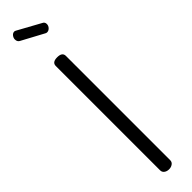

<svg xmlns="http://www.w3.org/2000/svg" viewBox="-334 -921 886 886"><g transform="rotate(-45 109.0 -477.5)"><path d="M76 -26V-707Q76 -731 109 -731Q142 -731 142 -707V-26Q142 -14 132 -7Q122 0 109 0Q95 0 85.5 -7Q76 -14 76 -26ZM148 -848 42 -905Q29 -911 29 -927Q29 -937 36 -946Q43 -955 53 -955Q57 -955 62 -952L173 -891Q184 -886 184 -873Q184 -862 176 -853.5Q168 -845 158 -845Q152 -845 148 -848Z"/></g></svg>

Font: Dosis
Style: Regular
Weight: 400
Designer: Edgar Tolentino, Pablo Impallari, Igino Marini
Foundry: Edgar Tolentino, Pablo Impallari, Igino Marini
Version: Version 1.007